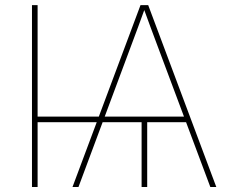

<svg xmlns="http://www.w3.org/2000/svg" viewBox="-20 -748 914 768"><path d="M130.4 -727.5V0H107.9V-727.5ZM568.8 -270.5V0H546.4V-270.5ZM270 0 542 -727.5H572.8L845.2 0H821.3L610.4 -563.5Q595.7 -602.5 581.3 -641.6Q566.9 -680.7 552.7 -719.7H561.5Q547.4 -680.7 533 -641.6Q518.6 -602.5 503.9 -563.5L293.9 0ZM119.1 -259.3V-281.7H737.8V-259.3Z"/></svg>

Font: Inter 17pt Thin
Style: Regular
Weight: 250
Version: Version 4.001;git-66647c0bb